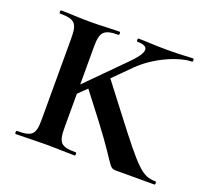

<svg xmlns="http://www.w3.org/2000/svg" viewBox="-89 -575 737 682"><g transform="rotate(20 279.5 -234.0)"><path d="M556 -12C506 -12 485 -33 359 -198L280 -301L343 -364C400 -421 486 -456 533 -456C536 -456 536 -468 533 -468C516 -468 489 -465 435 -465C381 -465 358 -468 326 -468C322 -468 322 -456 326 -456C379 -456 370 -427 320 -378L187 -244V-385C187 -442 198 -456 255 -456C258 -456 258 -468 255 -468C225 -468 187 -465 143 -465C103 -465 64 -468 33 -468C30 -468 30 -456 33 -456C90 -456 101 -444 101 -387V-81C101 -23 90 -12 32 -12C28 -12 28 0 32 0C63 0 103 -2 143 -2C187 -2 224 0 255 0C258 0 258 -12 255 -12C198 -12 187 -23 187 -81V-209L219 -240L292 -145C412 12 374 0 432 0H556C560 0 560 -12 556 -12Z"/></g></svg>

Font: Cormorant SC Semi
Style: Regular
Weight: 600
Designer: Christian Thalmann (Catharsis Fonts)
Version: Version 1.000;PS 001.000;hotconv 1.0.70;makeotf.lib2.5.58329